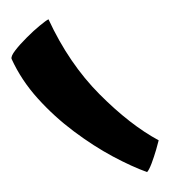

<svg xmlns="http://www.w3.org/2000/svg" viewBox="0 -290 307 348"><g transform="rotate(-90 154.0 -116.5)"><path d="M73.2 17.1Q68.8 16.1 56.2 12.5Q43.5 8.8 31.2 4.2Q19 -0.5 15.6 -3.9Q25.4 -31.2 43.9 -65.9Q62.5 -100.6 89.1 -136.2Q115.7 -171.9 148.9 -201.9Q182.1 -231.9 220.7 -249.5Q225.6 -251 236.3 -242.7Q247.1 -234.4 259.5 -221.9Q272 -209.5 281.2 -198.2Q290.5 -187 292.5 -182.6Q212.4 -145.5 156.7 -90.1Q101.1 -34.7 73.2 17.1Z"/></g></svg>

Font: Harmattan
Style: Bold
Weight: 700
Designer: George W. Nuss III and SIL International
Foundry: SIL International
Version: Version 4.000